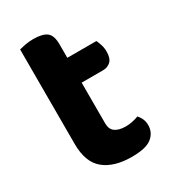

<svg xmlns="http://www.w3.org/2000/svg" viewBox="-157 -692 706 790"><g transform="rotate(-30 196.0 -296.5)"><path d="M209 -159Q209 -131 227 -118.5Q245 -106 277 -106Q292 -106 309 -109.5Q326 -113 338 -118Q347 -108 353 -95Q359 -82 359 -65Q359 -30 331.5 -7.5Q304 15 236 15Q152 15 105 -23.5Q58 -62 58 -149V-598Q69 -601 87 -604.5Q105 -608 126 -608Q170 -608 189.5 -592.5Q209 -577 209 -536V-471H347Q352 -461 357 -445.5Q362 -430 362 -413Q362 -381 347.5 -367Q333 -353 310 -353H209V-159Z"/></g></svg>

Font: Baloo Da 2
Style: Bold
Weight: 700
Designer: Noopur Datye, Sulekha Rajkumar and Ek Type
Foundry: Ek Type
Version: Version 1.640;hotconv 1.0.111;makeotfexe 2.5.65597; ttfautoh